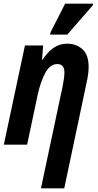

<svg xmlns="http://www.w3.org/2000/svg" viewBox="-20 -795 538 1055"><path d="M324 -320Q328 -341 331 -361Q334 -381 334 -397Q334 -443 295 -443Q255 -443 228.5 -394Q202 -345 186 -269L129 0H1L117 -545H217L211 -467H214Q240 -508 273.5 -531.5Q307 -555 348 -555Q399 -555 433 -524.5Q467 -494 467 -427Q467 -390 455 -337L333 240H205ZM255 -605 258 -618 338 -775H492L490 -766L350 -605Z"/></svg>

Font: Noto Sans Condensed
Style: Bold Italic
Weight: 700
Width: 3
Italic angle: -12°
Designer: Monotype Design Team
Foundry: Monotype Imaging Inc.
Version: Version 2.013; ttfautohint (v1.8.4.7-5d5b)